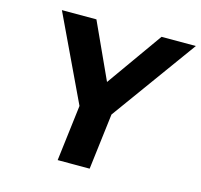

<svg xmlns="http://www.w3.org/2000/svg" viewBox="-105 -827 994 951"><g transform="rotate(15 392.5 -351.5)"><path d="M785 -713H609L406 -427L275 -713H98L305 -277L270 10H434L469 -277Z"/></g></svg>

Font: Bluebird
Style: SfBdObl
Weight: 700
Designer: Jasper
Foundry: Cannot Into Space Fonts
Version: Version 0.98